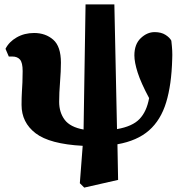

<svg xmlns="http://www.w3.org/2000/svg" viewBox="-20 -648 839 873"><path d="M363 205 343 185 356 15Q206 7 142 -42Q78 -91 78 -171Q78 -205 79.5 -228.5Q81 -252 82 -274.5Q83 -297 83 -325Q83 -363 71 -377Q59 -391 36 -391H20L5 -426Q21 -458 56 -478Q91 -498 135 -498Q187 -498 222 -467.5Q257 -437 257 -363Q257 -325 253 -275Q249 -225 249 -185Q249 -137 274 -103.5Q299 -70 360 -59L369 -628H500L512 -61Q582 -73 614.5 -107Q647 -141 658 -202Q621 -271 606 -318Q591 -365 591 -396Q591 -447 620 -474.5Q649 -502 683 -502Q713 -502 732.5 -489.5Q752 -477 759 -463Q762 -438 763 -418Q764 -398 763 -379Q760 -263 735.5 -182.5Q711 -102 657.5 -55Q604 -8 514 8L517 170Z"/></svg>

Font: Source Serif 4 Black
Style: Regular
Weight: 900
Designer: Frank Grießhammer
Foundry: Adobe
Version: Version 4.005;hotconv 1.1.0;makeotfexe 2.6.0